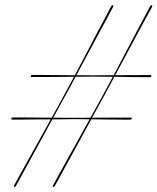

<svg xmlns="http://www.w3.org/2000/svg" viewBox="-20 -722 609 743"><path d="M230.5 -347.5Q227 -341.5 213 -316Q199 -290.5 178.8 -253.5Q158.5 -216.5 136.5 -175.8Q114.5 -135 94 -98Q73.5 -61 59.5 -35.2Q45.5 -9.5 42 -3Q39 2 35 1Q32.5 -0.5 35 -5Q38 -11 52 -36.5Q66 -62 86.8 -98.8Q107.5 -135.5 130 -176.5Q152.5 -217.5 173.2 -254.5Q194 -291.5 208.2 -317.2Q222.5 -343 225.5 -349.5Q230.5 -358 244.5 -384.2Q258.5 -410.5 278.2 -447.2Q298 -484 319 -524.5Q340 -565 359.2 -601.5Q378.5 -638 392.5 -664Q406.5 -690 410 -697.5Q413.5 -703 417.5 -701.5Q420 -700 417.5 -695Q413 -686.5 399 -660.2Q385 -634 365.2 -597.5Q345.5 -561 323.8 -520.8Q302 -480.5 282.5 -443.8Q263 -407 249 -381Q235 -355 230.5 -347.5ZM340.5 -425.5Q335 -425.5 311.2 -425.2Q287.5 -425 255.2 -424.8Q223 -424.5 190.2 -424.2Q157.5 -424 133.8 -424Q110 -424 104 -424Q98 -423.5 99.5 -428Q100.5 -432 105.5 -432Q111 -432 134.8 -432Q158.5 -432 190.8 -431.5Q223 -431 255.8 -431Q288.5 -431 312.2 -430.8Q336 -430.5 342 -430.5Q347.5 -430.5 369.8 -430.8Q392 -431 422 -431Q452 -431 482 -431.2Q512 -431.5 534.2 -431.5Q556.5 -431.5 561.5 -431.5Q567 -431.5 566 -427.5Q564.5 -423.5 559.5 -423.5Q553.5 -423.5 531.2 -423.5Q509 -423.5 479 -424Q449 -424.5 419.2 -424.8Q389.5 -425 367.8 -425.2Q346 -425.5 340.5 -425.5ZM381 -347.5Q377.5 -341.5 363.5 -316Q349.5 -290.5 329.2 -253.2Q309 -216 287 -175.5Q265 -135 244.5 -98Q224 -61 210 -35Q196 -9 192.5 -3Q189 2 185.5 1Q182.5 -0.5 185.5 -5Q188.5 -11 202.5 -36.5Q216.5 -62 237 -98.8Q257.5 -135.5 280.2 -176.5Q303 -217.5 323.5 -254.5Q344 -291.5 358.2 -317.2Q372.5 -343 376 -349.5Q380.5 -358 394.8 -384.2Q409 -410.5 428.5 -447.2Q448 -484 469.2 -524.5Q490.5 -565 509.8 -601.5Q529 -638 543 -664Q557 -690 560.5 -697Q564 -703 567.5 -701.5Q570.5 -700 568 -694.5Q563.5 -686.5 549.2 -660.2Q535 -634 515.2 -597.5Q495.5 -561 474 -520.8Q452.5 -480.5 432.8 -443.8Q413 -407 399 -381Q385 -355 381 -347.5ZM264.5 -261Q259 -261 235.2 -260.5Q211.5 -260 179.2 -260Q147 -260 114.5 -259.8Q82 -259.5 58 -259.2Q34 -259 28.5 -259Q22.5 -259 24 -263.5Q25 -267.5 30 -267.5Q35 -267.5 59 -267.5Q83 -267.5 115.2 -267Q147.5 -266.5 179.8 -266.5Q212 -266.5 236.2 -266.2Q260.5 -266 266 -266Q272 -266 294 -266.2Q316 -266.5 346.2 -266.5Q376.5 -266.5 406.5 -266.8Q436.5 -267 458.5 -267Q480.5 -267 485.5 -267Q491 -267 490.5 -263Q489 -259 483 -259Q477.5 -259 455.2 -259Q433 -259 403.2 -259.5Q373.5 -260 343.5 -260.2Q313.5 -260.5 291.8 -260.8Q270 -261 264.5 -261Z"/></svg>

Font: Fraunces 120pt Light
Style: Italic
Weight: 300
Italic angle: -16°
Version: Version 1.000;[b76b70a41]